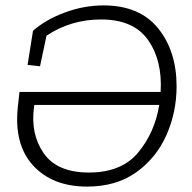

<svg xmlns="http://www.w3.org/2000/svg" viewBox="-20 -680 711 710"><path d="M128 -435 82 -440 102 -566Q148 -607 219 -633.5Q290 -660 363 -660Q496 -660 564.5 -575.5Q633 -491 633 -361Q633 -265 595.5 -180.5Q558 -96 484 -43Q410 10 302 10Q174 10 102.5 -68Q31 -146 46 -285L52 -340H574Q581 -456 527.5 -532Q474 -608 354 -608Q242 -608 152 -548ZM569 -292H107L106 -285Q92 -185 141.5 -113.5Q191 -42 309 -42Q429 -42 490.5 -115.5Q552 -189 569 -292Z"/></svg>

Font: Zilla Slab Light
Style: Italic
Weight: 300
Italic angle: -6°
Designer: Typotheque.com
Foundry: Typotheque type foundry
Version: Version 1.1; 2017; ttfautohint (v1.6)